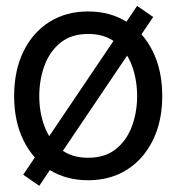

<svg xmlns="http://www.w3.org/2000/svg" viewBox="-20 -591 590 642"><path d="M111.3 30.3 57.6 -6.8 438.5 -571.3 492.2 -534.2ZM274.4 11.7Q200.7 11.7 145 -23.4Q89.4 -58.6 58.3 -122.1Q27.3 -185.5 27.3 -269.5Q27.3 -355 58.3 -418.7Q89.4 -482.4 145 -517.6Q200.7 -552.7 274.4 -552.7Q348.6 -552.7 404.3 -517.6Q460 -482.4 491.2 -418.7Q522.5 -355 522.5 -269.5Q522.5 -185.5 491.2 -122.1Q460 -58.6 404.3 -23.4Q348.6 11.7 274.4 11.7ZM274.4 -63.5Q331.1 -63.5 367.2 -92.3Q403.3 -121.1 420.9 -168.2Q438.5 -215.3 438.5 -269.5Q438.5 -324.7 420.9 -372.1Q403.3 -419.4 367.2 -448.5Q331.1 -477.5 274.4 -477.5Q218.8 -477.5 182.6 -448.5Q146.5 -419.4 128.9 -372.1Q111.3 -324.7 111.3 -269.5Q111.3 -215.3 128.9 -168.2Q146.5 -121.1 182.6 -92.3Q218.8 -63.5 274.4 -63.5Z"/></svg>

Font: Inter Tight
Style: Regular
Weight: 400
Designer: Rasmus Andersson
Foundry: rsms
Version: Version 3.002